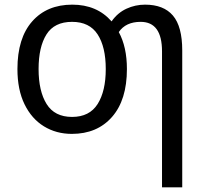

<svg xmlns="http://www.w3.org/2000/svg" viewBox="-20 -566 885 826"><path d="M526 -269Q526 -136 462 -63Q398 10 289 10Q222 10 169 -22.5Q116 -55 85.5 -117.5Q55 -180 55 -269Q55 -402 118.5 -474Q182 -546 291 -546Q397 -546 460 -474Q486 -511 524 -528.5Q562 -546 604 -546Q684 -546 724 -499Q764 -452 764 -349V240H677V-345Q677 -472 585 -472Q521 -472 491 -428Q526 -364 526 -269ZM146 -269Q146 -174 180.5 -118.5Q215 -63 290 -63Q365 -63 400 -118.5Q435 -174 435 -269Q435 -364 400 -418Q365 -472 290 -472Q214 -472 180 -418Q146 -364 146 -269Z"/></svg>

Font: Noto Sans
Style: Regular
Weight: 400
Designer: Monotype Design Team
Foundry: Monotype Imaging Inc.
Version: Version 1.902